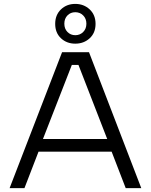

<svg xmlns="http://www.w3.org/2000/svg" viewBox="-20 -969 777 989"><path d="M299.7 -700H438.5L707.7 0H627.5L555.1 -187.6H178.4L106 0H29.5ZM532.2 -253.1 384.2 -634.5H350L201.3 -253.1ZM264.3 -846Q264.3 -892.2 294 -920.6Q323.6 -948.9 367.7 -948.9Q411.7 -948.9 441.9 -920.6Q472.2 -892.2 472.2 -846Q472.2 -799.8 442 -771.9Q411.8 -744.1 367.7 -744.1Q323.7 -744.1 294 -772Q264.3 -799.9 264.3 -846ZM425 -846.9Q425 -873 408.5 -889.5Q392 -906.1 367.7 -906.1Q343.5 -906.1 327.4 -889.5Q311.4 -873 311.4 -846.9Q311.4 -820.7 327.6 -804.2Q343.7 -787.7 367.9 -787.7Q392 -787.7 408.5 -804.2Q425 -820.7 425 -846.9Z"/></svg>

Font: AF Albert Sans Medium
Style: Regular
Weight: 500
Designer: Andreas Rasmussen
Foundry: a.Foundry
Version: Version 1.300;Glyphs 3.2 (3231)